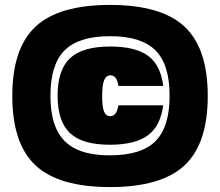

<svg xmlns="http://www.w3.org/2000/svg" viewBox="-20 -740 894 780"><path d="M124.5 -632Q219 -720 427 -720Q635 -720 729.5 -632Q824 -544 824 -350Q824 -156 729.5 -68Q635 20 427 20Q219 20 124.5 -68Q30 -156 30 -350Q30 -544 124.5 -632ZM185 -352Q185 -266 210.5 -213Q236 -160 289 -134.5Q342 -109 427 -109Q554 -109 611.5 -166.5Q669 -224 669 -351Q669 -478 611.5 -535.5Q554 -593 427 -593Q300 -593 242.5 -535.5Q185 -478 185 -352ZM214 -352Q214 -456 264.5 -503.5Q315 -551 427 -551Q531 -551 582 -513Q633 -475 643 -391H461Q455 -434 429 -434Q411 -434 403 -414Q395 -394 395 -350Q395 -306 402.5 -287Q410 -268 428 -268Q454 -268 461 -312H643Q632 -228 580.5 -190Q529 -152 426 -152Q314 -152 264 -199.5Q214 -247 214 -352Z"/></svg>

Font: Fivo Sans Modern ExtBlk
Style: Regular
Weight: 950
Designer: Alexander Slobzheninov
Foundry: Alexander Slobzheninov
Version: 1.0